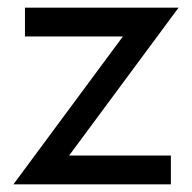

<svg xmlns="http://www.w3.org/2000/svg" viewBox="-20 -480 500 500"><path d="M300 -385H45V-460H445L160 -75H425V0H15Z"/></svg>

Font: Jost*
Style: Regular
Weight: 400
Version: Version 3.7